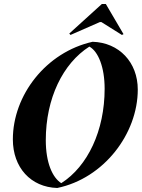

<svg xmlns="http://www.w3.org/2000/svg" viewBox="-20 -922 706 956"><path d="M265 14C497 -34 666 -256 666 -476C666 -612 573 -710 441 -714C209 -662 44 -448 44 -228C44 -88 133 10 265 14ZM285 -10C241 -38 208 -112 208 -224C208 -432 293 -606 425 -690C469 -666 501 -588 501 -480C501 -272 417 -94 285 -10ZM331 -748 477 -812H485L587 -748L595 -752L507 -902H487L325 -755Z"/></svg>

Font: Mazius Display Extra Italic
Style: Bold
Weight: 700
Italic angle: -17°
Designer: Alberto Casagrande & Collletttivo
Foundry: Collletttivo
Version: Version 2.000;Glyphs 3.2 (3217)